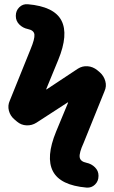

<svg xmlns="http://www.w3.org/2000/svg" viewBox="-20 -768 540 907"><path d="M452.1 -425.8Q470.7 -409.2 477.5 -384.8Q484.4 -360.4 473.6 -336.9L375 -92.8Q353.5 -45.9 356.4 -25.4Q359.4 -4.9 388.7 1Q412.1 5.9 428.7 22.5Q445.3 39.1 445.3 61.5V63.5Q445.3 87.9 428.7 104Q412.1 120.1 388.7 118.2Q264.6 107.4 230 41Q195.3 -25.4 245.1 -146.5L301.8 -283.2L300.8 -284.2H299.8L152.3 -188.5Q130.9 -174.8 105.5 -175.8Q80.1 -176.8 60.5 -193.4L47.9 -204.1Q28.3 -220.7 22 -245.1Q15.6 -269.5 26.4 -293L125 -537.1Q144.5 -584 142.6 -604.5Q140.6 -625 111.3 -630.9Q87.9 -635.7 71.3 -652.3Q54.7 -668.9 54.7 -692.4V-693.4Q54.7 -717.8 71.3 -733.9Q87.9 -750 111.3 -748Q235.4 -737.3 270 -671.4Q304.7 -605.5 254.9 -484.4L198.2 -346.7L199.2 -345.7H200.2L347.7 -443.4Q369.1 -457 394 -455.1Q418.9 -453.1 439.5 -436.5Z"/></svg>

Font: Rounded Mgen+ 2m bold
Style: Bold
Weight: 700
Designer: [Source Han Sans]
Ryoko NISHIZUKA  (kana & ideographs); Paul D. Hunt (Latin, Greek & Cyrillic); Wenlong ZHANG  (bopomofo
Version: Version 1.059.20150602